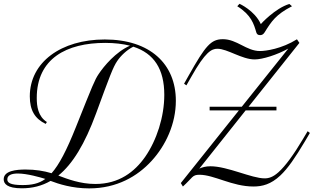

<svg xmlns="http://www.w3.org/2000/svg" viewBox="-20 -999 1695 1038"><path d="M512.7 -597.7C492.2 -566.9 482.4 -542.5 390.6 -312.5C339.8 -185.1 299.3 -107.9 258.8 -62.5C216.8 -75.2 171.4 -82.5 118.2 -82.5C68.4 -82.5 0 -76.2 0 -29.8C0 -5.9 18.1 19 98.1 19C154.8 19 206.1 6.3 253.4 -21C296.4 -4.4 370.6 19.5 461.9 19.5C611.3 19.5 722.7 -45.4 799.3 -128.9C876.5 -212.9 930.7 -330.1 930.7 -454.1C930.7 -653.3 791 -785.6 546.4 -785.6C310.5 -785.6 141.1 -662.6 141.1 -478C141.1 -402.3 168.9 -356.9 227.1 -329.1L233.4 -339.4C185.5 -369.6 178.7 -425.3 178.7 -469.2C178.7 -683.1 340.8 -767.1 548.8 -767.1C599.6 -767.1 644 -761.7 682.6 -752C606.9 -719.2 541.5 -641.6 512.7 -597.7ZM868.2 -486.3C868.2 -367.2 827.1 -240.7 764.6 -150.9C708 -70.3 624 -4.4 495.6 -4.4C413.6 -4.4 344.7 -31.2 295.4 -49.8C372.6 -112.3 438.5 -220.2 499.5 -386.2C572.8 -585.9 590.8 -635.3 613.3 -668.5C632.3 -697.3 665.5 -729 700.7 -746.6C813 -710.4 868.2 -625 868.2 -486.3ZM1585.4 -786.6C1502.4 -734.9 1417 -723.1 1385.3 -723.1C1312 -723.1 1261.2 -787.1 1185.1 -787.1C1120.6 -787.1 1091.3 -752.4 1001 -592.3L975.1 -546.4L987.8 -537.6L1013.7 -583C1090.3 -719.2 1124 -735.4 1155.3 -735.4C1209.5 -735.4 1287.6 -677.7 1356.9 -677.7C1399.4 -677.7 1478 -702.6 1538.6 -736.3L1287.1 -421.9H1113.3V-402.3H1271.5L957.5 -9.3L968.8 9.3C1022.5 -39.1 1018.6 -54.2 1058.1 -54.2C1137.7 -54.2 1234.9 9.3 1350.1 9.3C1397.5 9.3 1444.3 -2 1495.6 -50.3C1536.6 -88.9 1575.7 -146 1628.9 -235.4L1655.3 -280.3L1643.1 -289.6L1616.2 -244.6C1568.4 -164.1 1522.9 -101.1 1485.4 -67.9C1456.1 -41.5 1433.1 -34.7 1410.6 -34.7C1340.3 -34.7 1210.4 -100.1 1117.7 -100.1C1092.3 -100.1 1073.7 -94.7 1057.6 -87.4L1308.1 -402.3H1474.6V-421.9H1323.7L1598.6 -767.1ZM1409.7 -822.8C1448.2 -884.3 1470.7 -919.9 1558.6 -965.3C1558.6 -965.3 1544.9 -977.5 1544.4 -977.5C1467.3 -954.6 1389.6 -868.7 1390.1 -868.7C1356.9 -941.9 1274.9 -978.5 1274.9 -978.5C1274.9 -978.5 1263.7 -965.8 1262.7 -965.3C1338.4 -918 1352.5 -869.1 1365.7 -823.7C1368.7 -814 1374.5 -809.1 1386.2 -809.1C1394 -809.1 1402.3 -811.5 1409.7 -822.8ZM101.6 1.5C33.2 1.5 19.5 -12.2 19.5 -29.3C19.5 -52.2 43.5 -61 76.2 -61C126.5 -61 198.7 -40 225.1 -31.7C189 -5.4 149.9 1.5 101.6 1.5Z"/></svg>

Font: Petit Formal Script
Style: Regular
Weight: 400
Designer: Pablo Impallari, Brenda Gallo, Rodrigo Fuenzalida
Foundry: Pablo Impallari, Brenda Gallo, Rodrigo Fuenzalida
Version: Version 1.001